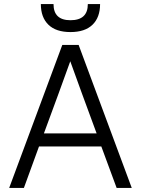

<svg xmlns="http://www.w3.org/2000/svg" viewBox="-20 -920 690 940"><path d="M476 -203H171L97 0H25L285 -700H365L625 0H551ZM195 -267H453L382 -460L324 -620L266 -460ZM325 -763Q254 -763 217 -799Q180 -835 180 -900H242Q242 -821 325 -821Q410 -821 410 -900H470Q470 -835 433 -799Q396 -763 325 -763Z"/></svg>

Font: Retni Sans
Style: Regular
Weight: 400
Designer: Vitaly Kuzmin
Foundry: ParaType Ltd.
Version: Version 1.00;March 2, 2019;FontCreator 11.5.0.2425 64-bit; t